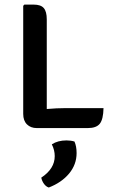

<svg xmlns="http://www.w3.org/2000/svg" viewBox="-20 -570 506 856"><path d="M441.5 -88Q440.5 -38 425 -18.5Q409.5 1 371.5 1H144Q117 1 100.2 -15.5Q83.5 -32 83.5 -62V-544L88.5 -549.5H130Q162 -549.5 175.2 -534Q188.5 -518.5 188.5 -483.5V-84Q233 -88 272.5 -88ZM312 61Q321.5 82 321.5 112.5Q321.5 163.5 288 203.8Q254.5 244 197.5 266Q185 262 176 249.5Q167 237 164 222Q224 182.5 224 126Q224 99 211 73.5Q238 56 276.5 56Q296 56 312 61Z"/></svg>

Font: Signika SC
Style: Regular
Weight: 400
Designer: Anna Giedryś
Foundry: Anna Giedryś
Version: Version 2.000; ttfautohint (v1.8.3) -l 8 -r 50 -G 200 -x 9 -